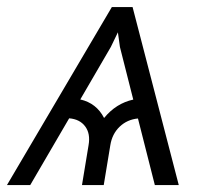

<svg xmlns="http://www.w3.org/2000/svg" viewBox="-47 -536 596 556"><path d="M401.4 0 352.5 -192.9Q321.3 -189.9 299.6 -169.2Q277.8 -148.4 272.5 -115.7L253.4 0H190.4L209.5 -115.7Q215.3 -148.9 199.7 -169.9Q184.1 -190.9 153.3 -193.4L40.5 0H-26.9L276.9 -515.6H336.9L470.7 0ZM185.5 -248Q232.4 -237.3 254.4 -194.3Q289.1 -236.8 338.9 -247.6L300.3 -399.9L294.4 -442.4L273.9 -399.9Z"/></svg>

Font: Inter Display Light
Style: Italic
Weight: 300
Italic angle: -9.39999°
Designer: Rasmus Andersson
Foundry: rsms
Version: Version 4.000;git-a52131595